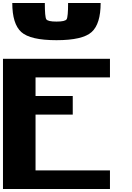

<svg xmlns="http://www.w3.org/2000/svg" viewBox="-20 -1270 884 1290"><path d="M718.8 -875V-750H218.8V-625H468.8V-500H218.8V-125H718.8V0H0V-875ZM62.5 -1250H281.2Q281.2 -1156.2 291 -1140.6Q300.8 -1125 359.4 -1125Q418 -1125 427.7 -1140.6Q437.5 -1156.2 437.5 -1250H656.2Q656.2 -1109.4 595.7 -1054.7Q535.2 -1000 359.4 -1000Q183.6 -1000 123 -1054.7Q62.5 -1109.4 62.5 -1250Z"/></svg>

Font: CraftyPE
Style: Regular
Weight: 400
Designer: Erek Butcher
Foundry: Haunted Coop
Version: Version 0.018;April 4, 2024;FontCreator 15.0.0.2962 64-bit